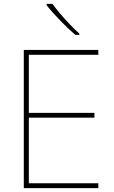

<svg xmlns="http://www.w3.org/2000/svg" viewBox="-20 -972 590 992"><path d="M488 0H103V-714H488V-689H129V-389H468V-364H129V-25H488ZM251 -952Q266 -931 290 -902.5Q314 -874 341 -846Q368 -818 390 -798V-792H369Q349 -809 328.5 -828.5Q308 -848 288.5 -868.5Q269 -889 251.5 -908.5Q234 -928 221 -945V-952Z"/></svg>

Font: Noto Sans Thai Thin
Style: Regular
Weight: 250
Designer: Monotype Design Team
Foundry: Monotype Imaging Inc.
Version: Version 2.001